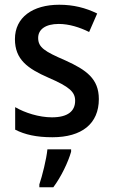

<svg xmlns="http://www.w3.org/2000/svg" viewBox="-20 -569 476 810"><path d="M397 -151C397 -237 344 -274 256 -314C168 -352 141 -369 141 -409C141 -445 172 -468 228 -468C271 -468 316 -454 356 -434L390 -512C341 -536 290 -549 230 -549C118 -549 43 -496 43 -404C43 -318 96 -280 185 -241C273 -203 297 -181 297 -144C297 -100 266 -74 199 -74C145 -74 85 -93 44 -117V-22C85 -1 134 10 201 10C325 10 397 -47 397 -151ZM280 71V61H180C176 102 158 174 146 209V221H205C238 177 268 114 280 71Z"/></svg>

Font: Noto Sans Khmer SemiCondensed Medium
Style: Regular
Weight: 500
Width: 4
Designer: Danh Hong and the Monotype Design Team
Foundry: Monotype Imaging Inc.
Version: Version 2.004